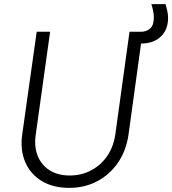

<svg xmlns="http://www.w3.org/2000/svg" viewBox="-20 -899 835 931"><path d="M315 12Q237 12 182 -21.5Q127 -55 102 -114Q77 -173 88 -249L158 -745H223L153 -244Q145 -186 163.5 -141.5Q182 -97 222 -72.5Q262 -48 318 -48Q374 -48 421 -72.5Q468 -97 499 -141.5Q530 -186 539 -246L608 -745H665Q689 -745 707.5 -760.5Q726 -776 726 -815Q726 -830 722.5 -846.5Q719 -863 714 -879H783Q788 -861 791.5 -844.5Q795 -828 795 -812Q795 -755 759.5 -721.5Q724 -688 666 -688H664L603 -245Q592 -169 552.5 -111Q513 -53 452 -20.5Q391 12 315 12Z"/></svg>

Font: Plus Jakarta Sans Light
Style: Italic
Weight: 300
Italic angle: -8°
Designer: Gumpita Rahayu
Foundry: Tokotype
Version: Version 2.071; ttfautohint (v1.8.4.7-5d5b);gftools[0.9.29]